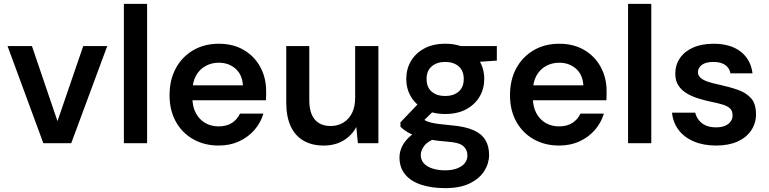

<svg xmlns="http://www.w3.org/2000/svg" viewBox="-20 -740 3974 992"><path d="M204 0 19 -502H145L277 -114L410 -502H534L348 0Z M620 0V-720H740V0Z M1110 12Q1036 12 978.5 -20.5Q921 -53 888.5 -111.5Q856 -170 856 -248Q856 -327 888 -386.5Q920 -446 977.5 -480Q1035 -514 1111 -514Q1185 -514 1240 -481.5Q1295 -449 1325 -393.5Q1355 -338 1355 -270Q1355 -260 1355 -248Q1355 -236 1354 -222H943V-299H1235Q1232 -354 1197 -385Q1162 -416 1110 -416Q1073 -416 1042 -399Q1011 -382 992.5 -349Q974 -316 974 -265V-236Q974 -189 992 -155.5Q1010 -122 1040.5 -104.5Q1071 -87 1109 -87Q1151 -87 1178.5 -105Q1206 -123 1220 -153H1341Q1327 -106 1295 -69Q1263 -32 1216 -10Q1169 12 1110 12Z M1652 12Q1592 12 1548.5 -13Q1505 -38 1482 -87.5Q1459 -137 1459 -210V-502H1578V-222Q1578 -157 1606 -123Q1634 -89 1689 -89Q1725 -89 1754 -106.5Q1783 -124 1799 -156.5Q1815 -189 1815 -236V-502H1935V0H1829L1821 -84Q1798 -40 1754.5 -14Q1711 12 1652 12Z M2280 232Q2210 232 2156.5 214.5Q2103 197 2073.5 161.5Q2044 126 2044 73Q2044 42 2059.5 12.5Q2075 -17 2106.5 -42.5Q2138 -68 2187 -86L2240 -29Q2192 -12 2173 12Q2154 36 2154 61Q2154 87 2170.5 104.5Q2187 122 2215.5 131Q2244 140 2280 140Q2315 140 2340.5 130.5Q2366 121 2380.5 104Q2395 87 2395 63Q2395 34 2374 15Q2353 -4 2292 -8Q2238 -12 2198.5 -19.5Q2159 -27 2130.5 -37Q2102 -47 2082 -59.5Q2062 -72 2049 -85V-108L2154 -218L2243 -189L2125 -74L2156 -131Q2166 -124 2176.5 -118Q2187 -112 2203.5 -107.5Q2220 -103 2247 -99.5Q2274 -96 2317 -92Q2384 -86 2426 -67.5Q2468 -49 2487.5 -17Q2507 15 2507 60Q2507 104 2482.5 143Q2458 182 2408 207Q2358 232 2280 232ZM2280 -151Q2217 -151 2172 -175.5Q2127 -200 2103 -241Q2079 -282 2079 -332Q2079 -383 2103 -424Q2127 -465 2172 -489.5Q2217 -514 2280 -514Q2344 -514 2389 -489.5Q2434 -465 2458 -424Q2482 -383 2482 -332Q2482 -282 2458 -241Q2434 -200 2389 -175.5Q2344 -151 2280 -151ZM2280 -244Q2323 -244 2349.5 -266.5Q2376 -289 2376 -332Q2376 -375 2349.5 -397.5Q2323 -420 2280 -420Q2238 -420 2211 -397.5Q2184 -375 2184 -332Q2184 -289 2210.5 -266.5Q2237 -244 2280 -244ZM2363 -414 2340 -502H2547V-427Z M2869 12Q2795 12 2737.5 -20.5Q2680 -53 2647.5 -111.5Q2615 -170 2615 -248Q2615 -327 2647 -386.5Q2679 -446 2736.5 -480Q2794 -514 2870 -514Q2944 -514 2999 -481.5Q3054 -449 3084 -393.5Q3114 -338 3114 -270Q3114 -260 3114 -248Q3114 -236 3113 -222H2702V-299H2994Q2991 -354 2956 -385Q2921 -416 2869 -416Q2832 -416 2801 -399Q2770 -382 2751.5 -349Q2733 -316 2733 -265V-236Q2733 -189 2751 -155.5Q2769 -122 2799.5 -104.5Q2830 -87 2868 -87Q2910 -87 2937.5 -105Q2965 -123 2979 -153H3100Q3086 -106 3054 -69Q3022 -32 2975 -10Q2928 12 2869 12Z M3225 0V-720H3345V0Z M3680 12Q3614 12 3564 -9.5Q3514 -31 3485.5 -69.5Q3457 -108 3452 -158H3572Q3577 -137 3590.5 -119.5Q3604 -102 3626 -92Q3648 -82 3679 -82Q3708 -82 3727 -90.5Q3746 -99 3755.5 -113Q3765 -127 3765 -143Q3765 -167 3752 -179.5Q3739 -192 3714.5 -199.5Q3690 -207 3655 -214Q3621 -221 3587.5 -231.5Q3554 -242 3527.5 -258Q3501 -274 3485 -298.5Q3469 -323 3469 -360Q3469 -404 3492.5 -439Q3516 -474 3560.5 -494Q3605 -514 3667 -514Q3754 -514 3806.5 -473.5Q3859 -433 3868 -361H3754Q3749 -389 3726.5 -404.5Q3704 -420 3666 -420Q3627 -420 3606.5 -405Q3586 -390 3586 -367Q3586 -351 3598.5 -339Q3611 -327 3635.5 -318.5Q3660 -310 3694 -303Q3749 -291 3792 -276Q3835 -261 3860.5 -232.5Q3886 -204 3886 -150Q3886 -103 3861 -66Q3836 -29 3790 -8.5Q3744 12 3680 12Z"/></svg>

Font: DM Sans 16pt SemiBold
Style: Regular
Weight: 600
Version: Version 4.004;gftools[0.9.30]